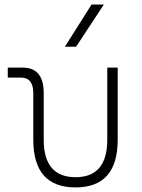

<svg xmlns="http://www.w3.org/2000/svg" viewBox="-20 -815 626 845"><path d="M312.5 9.8Q126.5 9.8 126.5 -200.2V-405.3Q126.5 -473.6 71.8 -473.6H14.2V-517.6H79.6Q172.4 -517.6 172.4 -405.3V-200.2Q172.4 -35.2 312.5 -35.2Q452.1 -35.2 452.1 -200.2V-517.6H498V-200.2Q498 9.8 312.5 9.8ZM265.6 -609.4 382.8 -794.9H437L314.9 -609.4Z"/></svg>

Font: Cascadia Mono ExtraLight
Style: Regular
Weight: 200
Monospace: yes
Designer: Aaron Bell
Foundry: Saja Typeworks
Version: Version 2404.023; ttfautohint (v1.8.4)